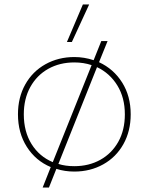

<svg xmlns="http://www.w3.org/2000/svg" viewBox="-20 -749 662 855"><path d="M349 -729H377L300 -562H278ZM206 -5Q139 -33 99.5 -95Q60 -157 60 -240Q60 -315 92.5 -373Q125 -431 182.5 -463Q240 -495 311 -495Q355 -495 397 -481L431 -566H459L421 -472Q486 -442 524 -381.5Q562 -321 562 -240Q562 -165 529.5 -107Q497 -49 439.5 -17Q382 15 311 15Q269 15 231 3L198 86H170ZM388 -459Q352 -471 311 -471Q246 -471 195 -442.5Q144 -414 115 -361.5Q86 -309 86 -240Q86 -163 120.5 -107.5Q155 -52 215 -27ZM536 -240Q536 -314 502.5 -368.5Q469 -423 412 -450L240 -19Q271 -9 311 -9Q376 -9 427 -37.5Q478 -66 507 -118Q536 -170 536 -240Z"/></svg>

Font: Prompt Thin
Style: Regular
Weight: 250
Designer: Katatrad Team
Foundry: CadsonDemak
Version: Version 1.001